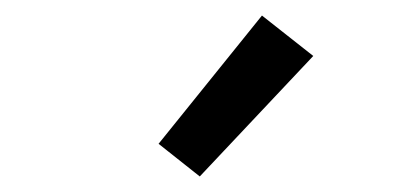

<svg xmlns="http://www.w3.org/2000/svg" viewBox="-20 -790 540 247"><path d="M237 -563 383 -718 317 -770 184 -605Z"/></svg>

Font: Iosevka SS09
Style: Regular
Weight: 400
Monospace: yes
Designer: Belleve Invis
Foundry: Belleve Invis
Version: Version 5.2.1; ttfautohint (v1.8.3)